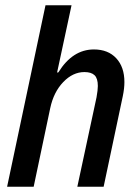

<svg xmlns="http://www.w3.org/2000/svg" viewBox="-20 -710 523 730"><path d="M153 -690H252L197 -434L202 -435Q256 -522 337 -522Q391 -522 422 -488.5Q453 -455 453 -398Q453 -374 447 -345L374 0H274L347 -340Q352 -368 352 -383Q352 -412 339.5 -424Q327 -436 301 -436Q257 -436 220.5 -398Q184 -360 171 -299L108 0H7Z"/></svg>

Font: Decalotype Medium Italic
Style: Regular
Weight: 500
Italic angle: -12°
Designer: Alfredo Marco Pradil
Foundry: Alfredo Marco Pradil
Version: Version 1.0